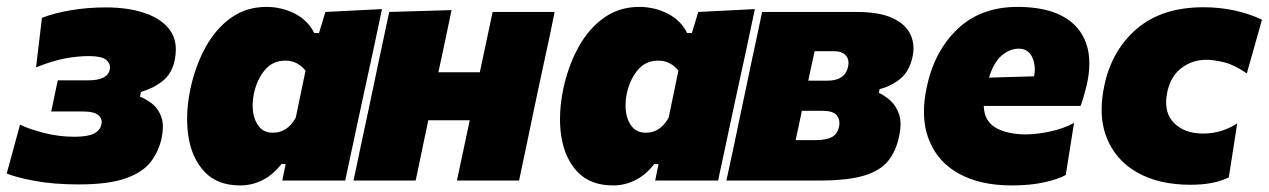

<svg xmlns="http://www.w3.org/2000/svg" viewBox="-41 -536 3766 570"><path d="M193 11.5Q118.5 11.5 62 1Q5.5 -9.5 -21 -21L18.5 -166Q43 -153.5 88 -141.8Q133 -130 180 -130Q219.5 -130 238 -139.5Q256.5 -149 260 -166.5Q261 -170 261 -173.5Q261 -185.5 251 -194Q238.5 -205 206 -205H111L130.5 -297.5H221.5Q278 -297.5 285 -329.5Q285.5 -333 285.5 -336Q285.5 -349 274 -358.5Q259.5 -369.5 224 -369.5Q189.5 -369.5 152 -362.5Q114.5 -355.5 66 -336L83.5 -483Q117.5 -496.5 167 -505.2Q216.5 -514 274 -514Q341 -514 391 -496.5Q441 -479 465 -444.5Q481 -420.5 481 -389Q481 -375 478 -359Q469.5 -317.5 442.2 -295.8Q415 -274 377.5 -263L374.5 -249Q391.5 -242.5 409.8 -228.8Q428 -215 437.5 -190Q442.5 -177 442.5 -159.5Q442.5 -143.5 438.5 -124.5Q430 -86.5 406.8 -55.8Q383.5 -25 333 -6.8Q282.5 11.5 193 11.5Z M797 0Q798.5 -6 799.5 -12L807 -49H794.5Q768.5 -16 737.5 -0.8Q706.5 14.5 672 14.5Q605 14.5 567 -25.2Q529 -65 518.5 -130Q514.5 -156 514.5 -183Q514.5 -225 524 -271Q539 -341.5 569.8 -396.8Q600.5 -452 645.8 -483.8Q691 -515.5 750 -515.5Q794.5 -515.5 833.8 -495.8Q873 -476 892 -438H906L925 -500.5L1093 -509Q1079.5 -446 1067 -386Q1054 -325.5 1040.5 -264.5L988.5 -22Q986 -11 984 0ZM769.5 -142Q812 -142 837 -186.5L866 -326Q856.5 -339 841.2 -347.5Q826 -356 806 -356Q768.5 -356 745 -327.8Q721.5 -299.5 712.5 -257Q709 -240 709 -223.5Q709 -213 710.5 -202.5Q714.5 -176 729 -159Q743.5 -142 769.5 -142Z M1008.5 0Q1019.5 -52.5 1030 -102Q1040.5 -151.5 1054 -214.5L1064.5 -264.5Q1075.5 -317 1084 -357.2Q1092.5 -397.5 1099.8 -431.5Q1107 -465.5 1114.5 -500.5L1299.5 -506Q1290.5 -462 1281.5 -419.5Q1272.5 -377 1260.5 -321.5H1383.5Q1395 -376 1403.8 -417.2Q1412.5 -458.5 1421.5 -500.5H1605.5Q1598.5 -465.5 1591.5 -431.5Q1584 -397.5 1575.5 -357.5Q1567 -317 1555.5 -264.5L1545 -214.5Q1532 -151.5 1521.5 -102Q1511 -52.5 1500 0H1315.5Q1325 -44.5 1334 -86.8Q1343 -129 1353.5 -179H1230.5Q1220 -129 1211.2 -87Q1202.5 -45 1193 0Z M1904 0Q1905.5 -6 1906.5 -12L1914 -49H1901.5Q1875.5 -16 1844.5 -0.8Q1813.5 14.5 1779 14.5Q1712 14.5 1674 -25.2Q1636 -65 1625.5 -130Q1621.5 -156 1621.5 -183Q1621.5 -225 1631 -271Q1646 -341.5 1676.8 -396.8Q1707.5 -452 1752.8 -483.8Q1798 -515.5 1857 -515.5Q1901.5 -515.5 1940.8 -495.8Q1980 -476 1999 -438H2013L2032 -500.5L2200 -509Q2186.5 -446 2174 -386Q2161 -325.5 2147.5 -264.5L2095.5 -22Q2093 -11 2091 0ZM1876.5 -142Q1919 -142 1944 -186.5L1973 -326Q1963.5 -339 1948.2 -347.5Q1933 -356 1913 -356Q1875.5 -356 1852 -327.8Q1828.5 -299.5 1819.5 -257Q1816 -240 1816 -223.5Q1816 -213 1817.5 -202.5Q1821.5 -176 1836 -159Q1850.5 -142 1876.5 -142Z M2115.5 0Q2127 -52.5 2137.5 -102Q2147.5 -151 2161 -214.5L2171.5 -264Q2182.5 -317 2191 -357Q2199.5 -397 2207 -431.5Q2214 -465.5 2221.5 -500.5H2501Q2571 -500.5 2610 -481.8Q2649 -463 2662.5 -432.5Q2671 -413.5 2671 -392.5Q2671 -380 2668 -367Q2658.5 -323.5 2631 -301.5Q2603.5 -279.5 2570.5 -271.5L2568 -260.5Q2585.5 -252.5 2602.8 -237Q2620 -221.5 2628.5 -195.5Q2632.5 -183 2632.5 -167Q2632.5 -150.5 2628 -130.5Q2619 -87 2595.5 -58Q2572 -29 2523.5 -14.5Q2475 0 2390.5 0ZM2377.5 -384Q2372.5 -361.5 2368 -340.8Q2363.5 -320 2358.5 -296.5H2415Q2467.5 -296.5 2476.5 -337Q2478 -343 2478 -349Q2478 -362.5 2470 -371.5Q2459 -384 2434.5 -384ZM2321 -120H2381Q2410 -120 2427.5 -128.5Q2445 -137 2450 -160.5Q2451 -166 2451 -170.5Q2451 -184 2443 -194Q2431.5 -207 2401.5 -207H2339.5Q2334.5 -181.5 2330 -161.5Q2325.5 -141 2321 -120Z M2962.5 14.5Q2869.5 14.5 2806.2 -20.2Q2743 -55 2717.5 -119.5Q2702 -157.5 2702 -204.5Q2702 -237 2709.5 -273.5Q2731.5 -382.5 2800.8 -449Q2870 -515.5 2979.5 -515.5Q3103 -515.5 3157 -453.5Q3193 -411.5 3193 -348Q3193 -317.5 3185 -282.5Q3176.5 -247 3167 -221.5H2879.5Q2881 -176 2915.5 -156.5Q2950 -137 3005 -137Q3034.5 -137 3074.8 -145.2Q3115 -153.5 3147.5 -171L3123 -16.5Q3102.5 -4.5 3060.2 5Q3018 14.5 2962.5 14.5ZM2983.5 -391.5Q2957.5 -391.5 2933.5 -371.8Q2909.5 -352 2895 -305.5L3029 -309.5Q3031 -320 3031 -330Q3031 -350.5 3023 -367Q3011 -391.5 2983.5 -391.5Z M3493 12.5Q3399.5 12.5 3335.5 -23.8Q3271.5 -60 3245 -126Q3229.5 -164.5 3229.5 -211Q3229.5 -244.5 3237.5 -282Q3259.5 -387 3334.2 -450.8Q3409 -514.5 3532 -514.5Q3578.5 -514.5 3622.5 -505.2Q3666.5 -496 3705.5 -477.5L3660.5 -318Q3624 -343.5 3593.2 -351Q3562.5 -358.5 3540 -358.5Q3499.5 -358.5 3467.5 -334.8Q3435.5 -311 3425 -265.5Q3421 -247.5 3421 -232Q3421 -195.5 3443 -172.5Q3474 -139.5 3530.5 -139.5Q3585 -139.5 3632 -169.5L3607 -9.5Q3564 12.5 3493 12.5Z"/></svg>

Font: Heraclito ExtraBold
Style: Italic
Weight: 800
Italic angle: -12°
Designer: Kostas Bartsokas (font) & Cristiano Sobral (main changes)
Foundry: Kostas Bartsokas (font) & Cristiano Sobral (main changes)
Version: Version 1.00;July 8, 2020;FontCreator 13.0.0.2655 64-bit